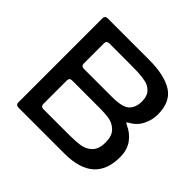

<svg xmlns="http://www.w3.org/2000/svg" viewBox="-176 -924 1115 1115"><g transform="rotate(45 382.0 -366.5)"><path d="M616 -382Q616 -379 626 -374Q673 -354 702.5 -314Q732 -274 732 -214Q732 0 488 0H110Q100 0 94.5 -5.5Q89 -11 89 -21V-712Q89 -722 94.5 -727.5Q100 -733 110 -733H451Q577 -733 644.5 -690.5Q712 -648 712 -543Q712 -500 691 -457Q670 -414 626 -391Q616 -386 616 -382ZM221 -637Q198 -637 198 -616V-449Q198 -439 203.5 -433.5Q209 -428 219 -428H451Q538 -428 565.5 -456Q593 -484 593 -532Q593 -576 572 -598.5Q551 -621 522 -627.5Q493 -634 451 -636Q431 -637 221 -637ZM219 -96H433Q486 -96 522.5 -102Q559 -108 585.5 -134Q612 -160 612 -214Q612 -268 586 -294Q560 -320 527 -326Q494 -332 451 -332H219Q209 -332 203.5 -326.5Q198 -321 198 -311V-117Q198 -107 203.5 -101.5Q209 -96 219 -96Z"/></g></svg>

Font: Shippori Antique B1
Style: Regular
Weight: 400
Designer: FONTDASU
Foundry: FONTDASU / Google Inc. / but / Adobe
Version: Version 2.001